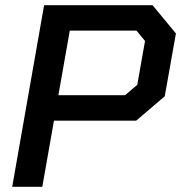

<svg xmlns="http://www.w3.org/2000/svg" viewBox="-20 -720 698 740"><path d="M150 -700H568L658 -591L615 -349L505 -255H188L143 0H27ZM462 -353 509 -393 539 -562 506 -602H249L205 -353Z"/></svg>

Font: Chakra Petch SemiBold
Style: Italic
Weight: 600
Italic angle: -10°
Designer: Katatrad Aksorn Co.,Ltd.
Foundry: Cadson Demak Co.,Ltd.
Version: Version 1.000; ttfautohint (v1.6)